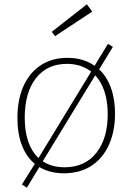

<svg xmlns="http://www.w3.org/2000/svg" viewBox="-20 -799 615 893"><path d="M441 -476Q477 -443 496 -390.5Q515 -338 515 -271Q515 -188 486.5 -125Q458 -62 404.5 -27.5Q351 7 277 7Q212 7 163 -22L105 74L82 59L142 -37Q103 -69 82 -123Q61 -177 61 -250Q61 -335 89 -398Q117 -461 169.5 -495.5Q222 -530 294 -530Q368 -530 420 -493L482 -595L505 -581ZM159 -64 404 -466Q357 -502 291 -502Q199 -502 147 -435Q95 -368 95 -252Q95 -125 159 -64ZM481 -267Q481 -385 423 -449L179 -49Q220 -21 280 -21Q375 -21 428 -88Q481 -155 481 -267ZM409 -745 236 -631 221 -651 384 -779Z"/></svg>

Font: Bitter Pro ExtraLight
Style: Regular
Weight: 275
Designer: Sol Matas, and Bitter project Authors
Foundry: Sol Matas
Version: Version 1.010